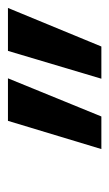

<svg xmlns="http://www.w3.org/2000/svg" viewBox="84 -879 275 483"><g transform="rotate(-90 221.5 -637.5)"><path d="M265 -520 335 -755H443L346 -520ZM88 -520 159 -755H266L170 -520Z"/></g></svg>

Font: DM Sans 9pt SemiBold
Style: Italic
Weight: 600
Italic angle: -10°
Version: Version 4.004;gftools[0.9.30]